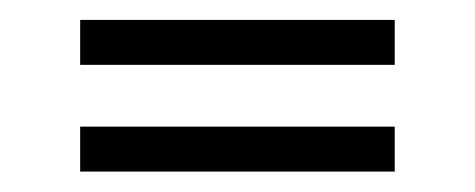

<svg xmlns="http://www.w3.org/2000/svg" viewBox="-20 -488 465 188"><path d="M58.5 -424.5V-468.5H366.5V-424.5ZM58.5 -320V-364H366.5V-320Z"/></svg>

Font: Big Shoulders Stencil Text ExtraLight
Style: Regular
Weight: 250
Version: Version 2.001